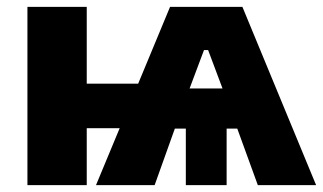

<svg xmlns="http://www.w3.org/2000/svg" viewBox="-20 -540 942 560"><path d="M60 0H233V-166H329L260 0H431L490 -165H522V0H641V-165H672L732 0H902L687 -520H476L383 -296H233V-520H60ZM533 -282 575 -394H587L629 -282Z"/></svg>

Font: Fixel Display ExtraBold
Style: Regular
Weight: 800
Designer: AlfaBravo + MacPaw
Foundry: Kyrylo Tkachov, Marchela Mozhyna, Serhii Makarenko, Maria Weinstein, Zakhar Kryvoshyya
Version: Version 1.211